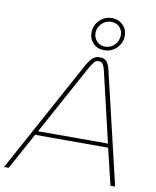

<svg xmlns="http://www.w3.org/2000/svg" viewBox="-135 -1022 890 1098"><g transform="rotate(10 310.0 -473.0)"><path d="M-35 0 322 -654Q340 -686 356.5 -699.5Q373 -713 395 -713Q422 -713 435.5 -698Q449 -683 457 -648L610 0H583L532 -212H108L-8 0ZM121 -235H527L432 -640Q426 -665 418.5 -677.5Q411 -690 393 -690Q377 -690 367.5 -678Q358 -666 345 -645ZM413 -757Q374 -757 349 -782Q324 -807 324 -844Q324 -873 338 -896Q352 -919 375 -932.5Q398 -946 425 -946Q463 -946 489 -921Q515 -896 515 -859Q515 -831 501 -807.5Q487 -784 464 -770.5Q441 -757 413 -757ZM414 -778Q446 -778 469 -801.5Q492 -825 492 -858Q492 -887 473 -905.5Q454 -924 425 -924Q394 -924 370.5 -901Q347 -878 347 -846Q347 -818 366 -798Q385 -778 414 -778Z"/></g></svg>

Font: MuseoModerno Thin
Style: Italic
Weight: 100
Italic angle: -9°
Designer: Pablo Cosgaya, Héctor Gatti, Marcela Romero, and the Authors of The MuseoModerno Project.
Foundry: Omnibus-Type Team
Version: Version 1.003